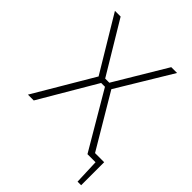

<svg xmlns="http://www.w3.org/2000/svg" viewBox="-233 -818 1097 1097"><g transform="rotate(45 315.5 -269.5)"><path d="M550 -690 350 -359 563 0H516L305 -359L503 -690ZM94 -690 293 -359 82 0H35L247 -359L48 -690ZM335 -377V-343H269V-377ZM616 -35V0H517V-35ZM616 -7V151H587L581 -7Z"/></g></svg>

Font: Exo 2 ExtraLight
Style: Regular
Weight: 250
Designer: Natanael Gama
Foundry: Natanael Gama
Version: Version 2.010